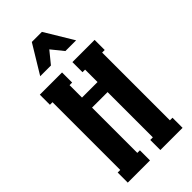

<svg xmlns="http://www.w3.org/2000/svg" viewBox="-280 -983 1050 1050"><g transform="rotate(-45 245.0 -457.5)"><path d="M300.8 -750 245.1 -818.8 189 -750H106L206.1 -915H284.2L383.8 -750ZM457 -680.2V-602.1H437V-78.1H457V0H285.2V-78.1H305.2V-428.2H185.1V-78.1H205.1V0H33.2V-78.1H53.2V-602.1H33.2V-680.2H205.1V-602.1H185.1V-505.9H305.2V-602.1H285.2V-680.2Z"/></g></svg>

Font: Margherita Black
Style: Regular
Weight: 900
Designer: James Puckett
Foundry: Dunwich Type Founders
Version: Version 1.008;hotconv 1.0.109;makeotfexe 2.5.65596